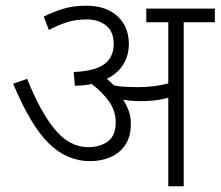

<svg xmlns="http://www.w3.org/2000/svg" viewBox="-20 -652 772 672"><path d="M438 -219Q438 -173 418 -144Q398 -115 365.5 -101.5Q333 -88 295 -88Q214 -88 150.5 -150.5Q87 -213 26 -359L75 -376Q121 -261 172 -199Q223 -137 289 -137Q330 -137 357.5 -157Q385 -177 385 -224Q385 -264 361.5 -297Q338 -330 301 -358Q273 -352 242 -352L238 -400Q312 -403 345 -427.5Q378 -452 378 -498Q378 -541 351.5 -562.5Q325 -584 283 -584Q246 -584 215.5 -574.5Q185 -565 151 -547L133 -594Q165 -610 200.5 -621Q236 -632 281 -632Q352 -632 391.5 -595Q431 -558 431 -498Q431 -458 411.5 -426.5Q392 -395 354 -376Q367 -365 379 -353Q400 -349 421 -348Q442 -347 462 -347Q490 -347 515.5 -350Q541 -353 569 -360V-574H492V-622H732V-574H623V0H569V-310Q544 -303 520 -300.5Q496 -298 471 -298Q442 -298 411 -303Q423 -285 430.5 -264Q438 -243 438 -219Z"/></svg>

Font: Noto Sans Light
Style: Italic
Weight: 300
Italic angle: -12°
Designer: Monotype Design Team
Foundry: Monotype Imaging Inc.
Version: Version 2.013; ttfautohint (v1.8.4.7-5d5b)